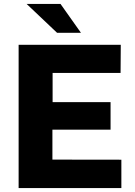

<svg xmlns="http://www.w3.org/2000/svg" viewBox="-20 -949 681 969"><path d="M74 0V-723H589.5L588.5 -581H245.5V-433.5H538V-294.5H244.5V-143.5L592.5 -143V0ZM285.5 -929H114.5L268 -783.5H388.5Z"/></svg>

Font: Public Sans ExtraBold
Style: Regular
Weight: 800
Designer: The Public Sans Project Authors: Dan O. Williams and USWDS (Libre Franklin designed by Pablo Impallari and Rodrigo Fuenz
Version: Version 1.007